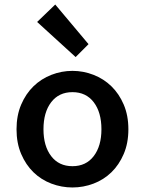

<svg xmlns="http://www.w3.org/2000/svg" viewBox="-20 -816 640 848"><path d="M300 12Q252 12 207 -5Q162 -22 128 -55Q94 -88 73.5 -136Q53 -184 53 -245Q53 -306 73.5 -354Q94 -402 128 -435Q162 -468 207 -485.5Q252 -503 300 -503Q348 -503 393 -485.5Q438 -468 472 -435Q506 -402 526.5 -354Q547 -306 547 -245Q547 -184 526.5 -136Q506 -88 472 -55Q438 -22 393 -5Q348 12 300 12ZM300 -82Q360 -82 394 -126.5Q428 -171 428 -245Q428 -320 394 -364.5Q360 -409 300 -409Q240 -409 206 -364.5Q172 -320 172 -245Q172 -171 206 -126.5Q240 -82 300 -82ZM314 -564 144 -719 224 -796 371 -621Z"/></svg>

Font: Source Code Pro Semibold
Style: Regular
Weight: 600
Monospace: yes
Designer: Paul D. Hunt, Teo Tuominen
Foundry: Adobe Systems Incorporated
Version: Version 2.030;PS 1.000;hotconv 16.6.51;makeotf.lib2.5.65220